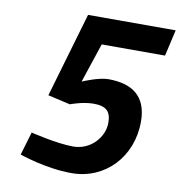

<svg xmlns="http://www.w3.org/2000/svg" viewBox="-79 -765 799 848"><g transform="rotate(10 320.5 -341.5)"><path d="M137 -312 237 -289C237 -289 291 -310 341 -310C398 -310 419 -288 419 -238C419 -173 362 -108 284 -108C209 -108 93 -137 93 -137L62 -33C62 -33 179 9 297 9C447 9 560 -109 560 -268C560 -382 493 -428 386 -428C342 -428 271 -397 271 -397L330 -574H614L641 -692H248Z"/></g></svg>

Font: RazerF5
Style: Bold Italic
Weight: 700
Foundry: Razer Inc.
Version: Version 2